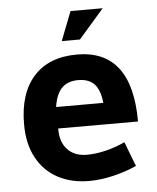

<svg xmlns="http://www.w3.org/2000/svg" viewBox="-52 -751 664 810"><g transform="rotate(-5 280.0 -345.5)"><path d="M40 -247Q40 -378 104.5 -449.5Q169 -521 288 -521Q520 -521 520 -217H182Q181 -160 211 -128Q241 -96 293 -96Q332 -96 374.5 -106.5Q417 -117 455 -135L495 -31Q448 -10 395 2.5Q342 15 293 15Q219 15 162 -15Q105 -45 72.5 -104Q40 -163 40 -247ZM283 -413Q239 -413 214 -387.5Q189 -362 181 -308H381Q375 -364 351.5 -388.5Q328 -413 283 -413ZM413 -706 306 -583H229L277 -706Z"/></g></svg>

Font: XXII Aven Bold
Style: Regular
Weight: 700
Designer: Lecter Johnson
Foundry: Doubletwo Studios
Version: Version 1.001